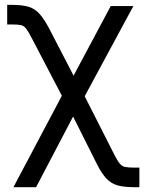

<svg xmlns="http://www.w3.org/2000/svg" viewBox="-20 -571 609 795"><path d="M35.6 204.1 263.2 -225.6H303.7L454.6 71.8Q466.8 95.7 476.1 106.7Q485.4 117.7 498.8 120.4Q512.2 123 535.6 123H557.1V204.1H535.6Q494.6 204.1 467.8 196.8Q440.9 189.5 421.4 169.2Q401.9 148.9 381.8 109.4L282.7 -88.4L129.4 204.1ZM251.5 -145 112.3 -411.6Q97.7 -439.9 88.6 -451.9Q79.6 -463.9 67.6 -466.8Q55.7 -469.7 31.2 -469.7H9.8V-550.8H31.2Q72.8 -550.8 98.9 -542.7Q125 -534.7 144.5 -512.7Q164.1 -490.7 185.5 -449.2L284.7 -257.8L438.5 -545.9H532.2L315.9 -145Z"/></svg>

Font: Adwaita Sans
Style: Regular
Weight: 400
Designer: Rasmus Andersson
Foundry: rsms
Version: Version 4.001;git-9221beed3